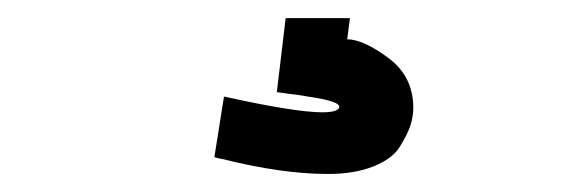

<svg xmlns="http://www.w3.org/2000/svg" viewBox="-20 -26 626 213"><path d="M368.2 -5.9 365.2 17.6Q382.8 17.6 410.6 38.1Q438.5 58.6 438.5 93.8Q438.5 103.5 435.1 113.8Q431.6 124 423.3 137.2Q415 150.4 394 158.7Q373 167 343.8 167Q293 167 226.6 150.4Q225.6 150.4 221.7 149.4L217.8 148.4L228.5 81.1Q307.6 98.6 337.9 98.6Q351.6 98.6 355.5 94.7Q362.3 86.9 321.3 81.1Q317.4 80.1 300.8 78.1L287.1 76.2L296.9 -5.9Z"/></svg>

Font: Thabit-Bold
Style: Bold
Weight: 700
Designer: Regenerated by Nadim Shaikli
Foundry: MAK Alagha
Version: 0.01